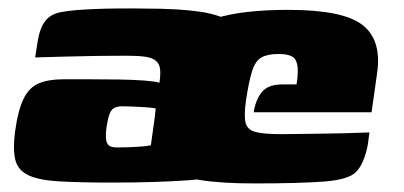

<svg xmlns="http://www.w3.org/2000/svg" viewBox="-20 -423 942 448"><path d="M241 3Q163 3 115.5 0Q68 -3 44.5 -15Q21 -27 15.5 -51Q10 -75 15 -115Q22 -166 35 -192.5Q48 -219 70.5 -228.5Q93 -238 128 -238Q154 -238 188.5 -238Q223 -238 257 -237.5Q291 -237 317 -235Q343 -233 352 -230Q355 -250 353.5 -262Q352 -274 344 -281Q336 -288 319.5 -290.5Q303 -293 276 -293Q241 -293 205 -292.5Q169 -292 133.5 -291Q98 -290 62 -289L68 -327Q73 -358 86 -374.5Q99 -391 124 -395Q150 -400 202.5 -402Q255 -404 318 -403Q398 -403 448 -395.5Q498 -388 523 -368.5Q548 -349 553.5 -311.5Q559 -274 550 -214L522 -20Q497 -8 421 -2.5Q345 3 241 3ZM252 -79Q271 -79 293.5 -80Q316 -81 332 -84L344 -170Q333 -172 316.5 -173Q300 -174 285.5 -174.5Q271 -175 265 -175Q255 -175 247.5 -171.5Q240 -168 236 -158Q232 -148 229 -129Q226 -109 227.5 -98Q229 -87 235 -83Q241 -79 252 -79ZM573 5Q495 5 446.5 -3Q398 -11 373 -31.5Q348 -52 342.5 -89Q337 -126 345 -185Q357 -267 388 -313.5Q419 -360 482 -380Q545 -400 653 -400Q780 -400 825.5 -365Q871 -330 860 -253L847 -161H572Q576 -189 590.5 -207.5Q605 -226 638 -226H672L674 -242Q677 -268 670 -282.5Q663 -297 630 -297Q604 -297 590 -289Q576 -281 568.5 -258Q561 -235 554 -189Q549 -154 553 -137Q557 -120 576.5 -115Q596 -110 636 -110Q652 -110 684 -110.5Q716 -111 751 -111.5Q786 -112 812 -113Q838 -114 842 -114L839 -91Q837 -74 829.5 -53.5Q822 -33 811 -22Q794 -4 737.5 0.5Q681 5 573 5Z"/></svg>

Font: Genos Thin Black
Style: Italic
Weight: 900
Italic angle: -8°
Version: Version 1.010